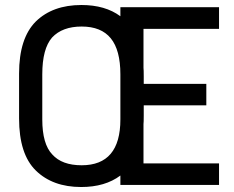

<svg xmlns="http://www.w3.org/2000/svg" viewBox="-20 -729 933 767"><path d="M553.2 -458Q554.2 -451.2 554.2 -423.8V-394H804.2V-308.1H554.2V-267.1Q554.2 -239.7 553.2 -232.9V-76.2H855V9.8H460.9V-27.8Q399.9 18.1 304.2 18.1Q190.4 18.1 123 -47.9Q56.2 -113.3 56.2 -255.9V-435.1Q56.2 -576.2 123 -643.1Q190.4 -709 305.2 -709Q400.4 -709 460.9 -664.1V-700.2H855V-613.8H553.2ZM460.9 -432.1Q460.9 -528.8 422.6 -575.9Q384.3 -623 306.2 -623Q229 -623 188 -579.1Q148.9 -534.2 148.9 -432.1V-252Q148.9 -153.3 189 -111.8Q227.5 -68.8 306.2 -68.8Q460.9 -68.8 460.9 -252Z"/></svg>

Font: D-DIN-PRO Medium
Style: Regular
Weight: 500
Designer: datto
Foundry: CyberFei
Version: Version 1.000;hotconv 1.0.109;makeotfexe 2.5.65596